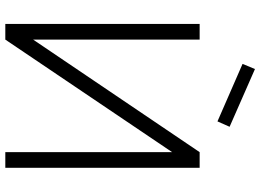

<svg xmlns="http://www.w3.org/2000/svg" viewBox="-152 -852 1004 741"><g transform="rotate(90 350.5 -482.0)"><path d="M449 -818.8 227.1 -915.6 246.9 -963.5 469.8 -865.6ZM567.7 -750 133.3 -107.3V-750H72.9V0H133.3L567.7 -643.8V0H628.1V-750Z"/></g></svg>

Font: Manrope3 Light
Style: Regular
Weight: 300
Designer: Mikhail Sharanda
Foundry: Mikhail Sharanda
Version: Version 3.000;PS 003.000;hotconv 1.0.88;makeotf.lib2.5.64775